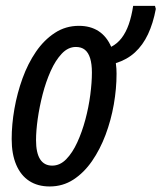

<svg xmlns="http://www.w3.org/2000/svg" viewBox="-20 -637 561 666"><path d="M152.3 9.8Q110.8 9.8 81.5 -9.3Q52.2 -28.3 36.4 -65.2Q20.5 -102.1 20.5 -154.8Q20.5 -205.1 30 -259.5Q39.6 -314 58.1 -365.2Q76.7 -416.5 104.7 -457.5Q132.8 -498.5 170.2 -522.9Q207.5 -547.4 253.9 -547.4Q293.5 -547.4 321.8 -529.1Q350.1 -510.7 365.7 -474.6Q386.7 -485.4 401.9 -505.1Q417 -524.9 426.8 -553Q436.5 -581.1 441.9 -616.7H517.6L520.5 -606Q511.2 -556.2 493.4 -518.3Q475.6 -480.5 448.2 -455.3Q420.9 -430.2 381.8 -418Q383.3 -407.7 383.8 -398.4Q384.3 -389.2 384.3 -380.9Q384.3 -329.6 374.8 -274.9Q365.2 -220.2 346.2 -169.4Q327.1 -118.7 299.1 -78.1Q271 -37.6 234.4 -13.9Q197.8 9.8 152.3 9.8ZM161.1 -62.5Q188 -62.5 209.7 -84.7Q231.4 -106.9 248 -143.1Q264.6 -179.2 276.1 -222.2Q287.6 -265.1 293.2 -308.1Q298.8 -351.1 298.8 -385.3Q298.8 -415 292.7 -434.8Q286.6 -454.6 274.4 -464.4Q262.2 -474.1 243.2 -474.1Q216.3 -474.1 194.3 -450.9Q172.4 -427.7 155.8 -390.6Q139.2 -353.5 127.9 -309.8Q116.7 -266.1 110.8 -224.4Q105 -182.6 105 -150.9Q105 -106.9 119.1 -84.7Q133.3 -62.5 161.1 -62.5Z"/></svg>

Font: Open Sans Condensed Medium
Style: Italic
Weight: 500
Width: 3
Italic angle: -12°
Designer: Monotype Design Team
Foundry: Monotype Imaging Inc.
Version: Version 3.000